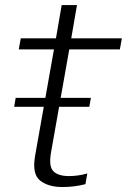

<svg xmlns="http://www.w3.org/2000/svg" viewBox="-20 -746 510 772"><path d="M37 -316.5H339L345.5 -352.5H43ZM231.5 6Q279 6 323.5 -5.5L331 -48.5Q294 -38 257.5 -38Q214.5 -38 194.8 -57.2Q175 -76.5 185.5 -135L258.5 -547.5H462L470 -592H266.5L289.5 -725.5H228L205 -592H63.5L55.5 -547.5H197L121 -119Q108.5 -46 141.2 -20Q174 6 231.5 6Z"/></svg>

Font: Anybody Thin Light
Style: Italic
Weight: 300
Italic angle: -10°
Version: Version 1.113;gftools[0.9.25]